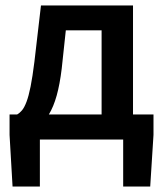

<svg xmlns="http://www.w3.org/2000/svg" viewBox="-20 -511 598 703"><path d="M126 0V172H26L15 -17V-92H43Q52 -97 60.5 -107Q69 -117 77 -138Q85 -159 92 -194Q99 -229 106 -285L130 -491H467V-92H542V-17L530 172H431V0ZM206 -260Q199 -202 187.5 -161Q176 -120 159 -92H352V-400H221Z"/></svg>

Font: TT Toshiba Sans Medium
Style: Regular
Weight: 500
Designer: Paul D. Hunt
Foundry: Toshiba Corporation
Version: Version 2.020;PS 2.000;hotconv 1.0.86;makeotf.lib2.5.63406